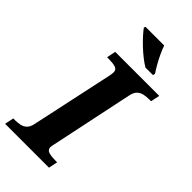

<svg xmlns="http://www.w3.org/2000/svg" viewBox="-308 -998 1065 1065"><g transform="rotate(45 224.5 -465.5)"><path d="M-23 0 -12 -53H1Q22 -53 41 -57Q60 -61 73.7 -74Q87.5 -87 93 -113L197 -597Q199 -607 200 -615.2Q201 -623.4 201 -627Q201 -649.1 181 -655Q161 -661 129 -661H116L126.7 -714H472L461 -661H448.2Q426.5 -661 406.7 -657Q387 -653 373 -640Q359 -627 353 -600L250 -110Q249 -105.1 247.5 -98.1Q246 -91.1 246 -87Q246 -65 266.8 -59Q287.6 -53 319 -53H332L321.4 0ZM307 -771Q285 -784 261 -803Q237 -822 214 -844Q191 -866 173 -886Q155 -906 144 -921L147 -931H294Q302 -907 315.5 -878.5Q329 -850 343.5 -825Q358 -800 369 -784L366 -771Z"/></g></svg>

Font: Noto Serif
Style: Italic
Weight: 400
Italic angle: -12°
Designer: Monotype Design Team
Foundry: Monotype Imaging Inc.
Version: Version 2.013